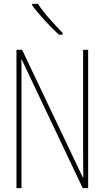

<svg xmlns="http://www.w3.org/2000/svg" viewBox="-20 -971 540 991"><path d="M65 0V-714H94L408 -54H410Q410 -88 409.5 -123.5Q409 -159 409 -181V-714H435V0H407L92 -664H90Q91 -644 91 -617Q91 -590 91 -548V0ZM284 -792Q250 -823 211 -865.5Q172 -908 146 -944V-951H176Q200 -914 236 -873.5Q272 -833 303 -801V-792Z"/></svg>

Font: Noto Sans Mono ExtraCondensed Thin
Style: Regular
Weight: 100
Width: 2
Designer: Monotype Design Team
Foundry: Monotype Imaging Inc.
Version: Version 2.014; ttfautohint (v1.8.4.7-5d5b)